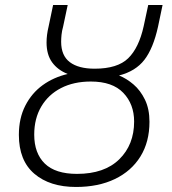

<svg xmlns="http://www.w3.org/2000/svg" viewBox="-20 -734 682 763"><path d="M282 9Q178 9 116.5 -43.5Q55 -96 55 -198Q55 -264 80.5 -314Q106 -364 149.5 -395.5Q193 -427 249 -440Q209 -456 187 -486.5Q165 -517 165 -565Q165 -595 173 -628L191 -714H249L231 -629Q226 -611 224.5 -596Q223 -581 223 -568Q223 -513 257.5 -487Q292 -461 356 -461Q447 -461 489.5 -502.5Q532 -544 551 -630L569 -714H626L608 -628Q589 -542 554 -496.5Q519 -451 453 -434Q483 -422 510.5 -398.5Q538 -375 556 -338Q574 -301 574 -250Q574 -170 538 -112Q502 -54 436.5 -22.5Q371 9 282 9ZM286 -43Q395 -43 454 -101Q513 -159 513 -251Q513 -320 470 -365Q427 -410 341 -410Q273 -410 222.5 -384Q172 -358 144 -310.5Q116 -263 116 -199Q116 -125 158 -84Q200 -43 286 -43Z"/></svg>

Font: Noto Sans Light
Style: Italic
Weight: 300
Italic angle: -12°
Designer: Monotype Design Team
Foundry: Monotype Imaging Inc.
Version: Version 2.013; ttfautohint (v1.8.4.7-5d5b)